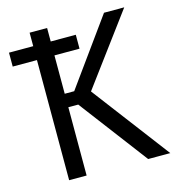

<svg xmlns="http://www.w3.org/2000/svg" viewBox="-105 -790 810 880"><g transform="rotate(-15 300.0 -350.0)"><path d="M0 -636H115V-700H198V-636H317V-570H198V-388H243L468 -700H564L317 -367L595 0H490L245 -324H198V0H115V-570H0Z"/></g></svg>

Font: PT Mono
Style: Regular
Weight: 400
Monospace: yes
Designer: A.Korolkova, I.Chaeva
Foundry: ParaType Ltd
Version: Version 1.001W OFL